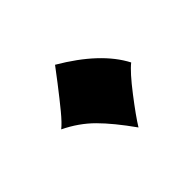

<svg xmlns="http://www.w3.org/2000/svg" viewBox="-56 -211 353 353"><g transform="rotate(45 120.5 -35.0)"><path d="M27 -22Q71 -97 123 -124Q134 -110 166.5 -85Q199 -60 217 -49Q179 -22 156.5 0.5Q134 23 119 54Q112 45 95 31Q78 17 54 -1.5Q30 -20 27 -22Z"/></g></svg>

Font: NewRocker
Style: Regular
Weight: 400
Designer: Pablo Impallari, Brenda Gallo, Rodrigo Fuenzalida
Foundry: Pablo Impallari, Brenda Gallo, Rodrigo Fuenzalida
Version: Version 1.000